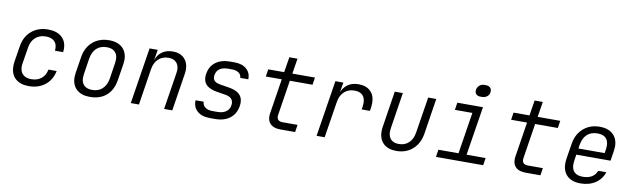

<svg xmlns="http://www.w3.org/2000/svg" viewBox="-45 -1302 6090 1850"><g transform="rotate(10 3000.0 -377.0)"><path d="M78 -154Q78 -175 81 -197L106 -353Q121 -449 186 -504.5Q251 -560 348 -560Q433 -560 481 -517.5Q529 -475 529 -401Q529 -392 527 -370H447Q448 -377 448 -390Q448 -438 419.5 -464Q391 -490 337 -490Q276 -490 236 -454Q196 -418 186 -353L161 -197Q158 -181 158 -165Q158 -115 187 -87.5Q216 -60 269 -60Q328 -60 367 -91.5Q406 -123 417 -180H497Q480 -92 415.5 -41Q351 10 257 10Q172 10 125 -33.5Q78 -77 78 -154Z M677 -154Q677 -167 681 -197L706 -353Q721 -449 785 -504.5Q849 -560 945 -560Q1029 -560 1075.5 -516.5Q1122 -473 1122 -396Q1122 -383 1118 -353L1093 -197Q1077 -97 1015 -43.5Q953 10 854 10Q770 10 723.5 -33.5Q677 -77 677 -154ZM1014 -197 1038 -353Q1041 -373 1041 -388Q1041 -437 1013.5 -463.5Q986 -490 934 -490Q873 -490 834.5 -454.5Q796 -419 785 -353L761 -197Q758 -178 758 -162Q758 -113 785.5 -86.5Q813 -60 865 -60Q926 -60 964.5 -96Q1003 -132 1014 -197Z M1721 -408Q1721 -389 1718 -369L1660 0H1580L1637 -360Q1640 -377 1640 -391Q1640 -439 1613 -466Q1586 -493 1537 -493Q1478 -493 1438.5 -456Q1399 -419 1389 -353L1334 0H1254L1341 -550H1421L1404 -448H1405Q1422 -501 1465 -530.5Q1508 -560 1569 -560Q1639 -560 1680 -518.5Q1721 -477 1721 -408Z M2030 10Q1949 10 1905 -29.5Q1861 -69 1864 -135H1943Q1945 -101 1970.5 -81Q1996 -61 2042 -61H2091Q2149 -61 2181.5 -89Q2214 -117 2214 -164Q2214 -226 2134 -238L2053 -251Q1986 -262 1952 -292Q1918 -322 1918 -374Q1918 -389 1921 -405Q1932 -478 1986.5 -519Q2041 -560 2130 -560H2169Q2246 -560 2288.5 -522.5Q2331 -485 2330 -422H2251Q2249 -453 2225 -471Q2201 -489 2158 -489H2119Q2067 -489 2037 -467Q2007 -445 2001 -405Q2000 -399 2000 -389Q2000 -362 2018.5 -346.5Q2037 -331 2077 -325L2157 -312Q2227 -301 2261.5 -270Q2296 -239 2296 -186Q2296 -170 2293 -153Q2281 -77 2225.5 -33.5Q2170 10 2079 10Z M2716 0Q2656 0 2623.5 -28Q2591 -56 2591 -108Q2591 -124 2594 -140L2647 -478H2491L2502 -550H2658L2682 -700H2762L2738 -550H2959L2948 -478H2726L2673 -140Q2671 -126 2671 -122Q2671 -72 2727 -72H2873L2862 0Z M3545 -402Q3545 -382 3542 -359L3536 -326H3456L3460 -353Q3463 -371 3463 -388Q3463 -439 3436 -466Q3409 -493 3357 -493Q3297 -493 3257 -456Q3217 -419 3207 -353L3151 0H3072L3159 -550H3237L3221 -454Q3243 -506 3284.5 -533Q3326 -560 3385 -560Q3461 -560 3503 -518Q3545 -476 3545 -402Z M3681 -152Q3681 -177 3685 -198L3740 -550H3819L3764 -198Q3761 -180 3761 -164Q3761 -114 3788 -87Q3815 -60 3865 -60Q3924 -60 3962.5 -96.5Q4001 -133 4011 -198L4067 -550H4146L4091 -198Q4075 -102 4011 -46Q3947 10 3853 10Q3772 10 3726.5 -33Q3681 -76 3681 -152Z M4561 -646Q4536 -646 4521.5 -658.5Q4507 -671 4507 -693Q4507 -723 4527.5 -743.5Q4548 -764 4579 -764H4595Q4620 -764 4635 -750.5Q4650 -737 4650 -714Q4650 -684 4629 -665Q4608 -646 4577 -646ZM4702 0H4240L4251 -72H4448L4512 -478H4341L4352 -550H4603L4527 -72H4713Z M5116 0Q5056 0 5023.5 -28Q4991 -56 4991 -108Q4991 -124 4994 -140L5047 -478H4891L4902 -550H5058L5082 -700H5162L5138 -550H5359L5348 -478H5126L5073 -140Q5071 -126 5071 -122Q5071 -72 5127 -72H5273L5262 0Z M5922 -396Q5922 -383 5918 -353L5903 -256H5568L5559 -197Q5556 -178 5556 -161Q5556 -110 5583.5 -83.5Q5611 -57 5665 -57Q5771 -57 5803 -139H5882Q5860 -70 5799.5 -30Q5739 10 5654 10Q5570 10 5524 -34Q5478 -78 5478 -155Q5478 -176 5481 -197L5506 -353Q5521 -447 5585.5 -503.5Q5650 -560 5745 -560Q5829 -560 5875.5 -516Q5922 -472 5922 -396ZM5578 -318H5834L5840 -353Q5843 -373 5843 -389Q5843 -440 5816 -466.5Q5789 -493 5735 -493Q5671 -493 5632.5 -457Q5594 -421 5583 -353Z"/></g></svg>

Font: JetBrains Mono Semi Light
Style: Italic
Weight: 350
Italic angle: -9°
Monospace: yes
Designer: Philipp Nurullin, Konstantin Bulenkov
Foundry: JetBrains
Version: 2.002